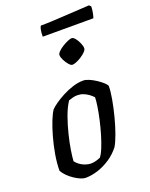

<svg xmlns="http://www.w3.org/2000/svg" viewBox="-160 -956 815 1040"><g transform="rotate(-20 247.5 -436.0)"><path d="M149 0Q137 0 120.5 -7Q104 -14 86 -26Q68 -38 53 -53Q38 -68 29 -84Q29 -128 37.5 -177Q46 -226 59 -272.5Q72 -319 86.5 -355Q101 -391 113 -408Q123 -419 145 -434.5Q167 -450 195.5 -465Q224 -480 255.5 -490Q287 -500 316 -500Q330 -500 349 -492Q368 -484 387 -471.5Q406 -459 420 -446.5Q434 -434 437 -425Q437 -395 429 -350Q421 -305 408.5 -256.5Q396 -208 381 -166.5Q366 -125 352 -102Q326 -69 292 -46.5Q258 -24 221 -12Q184 0 149 0ZM205 -63Q213 -63 221.5 -64.5Q230 -66 239.5 -69Q249 -72 258 -76Q270 -90 282.5 -120.5Q295 -151 306.5 -189.5Q318 -228 327 -268Q336 -308 341 -341Q346 -374 346 -393Q335 -405 321.5 -414.5Q308 -424 292.5 -430Q277 -436 259 -436Q246 -436 234 -433Q222 -430 208 -425Q186 -391 170 -345.5Q154 -300 142.5 -253Q131 -206 125 -167Q119 -128 118 -107Q126 -96 139 -86Q152 -76 169.5 -69.5Q187 -63 205 -63ZM292 -600Q283 -600 271.5 -613.5Q260 -627 251.5 -644Q243 -661 243 -673Q243 -682 254 -693Q265 -704 281 -714Q297 -724 312.5 -730.5Q328 -737 336 -737Q346 -737 356.5 -723.5Q367 -710 374.5 -692.5Q382 -675 382 -663Q382 -654 371.5 -643Q361 -632 345.5 -622Q330 -612 315.5 -606Q301 -600 292 -600ZM192 -798Q192 -823 195.5 -838.5Q199 -854 203 -858Q233 -858 273.5 -860Q314 -862 356 -864.5Q398 -867 432.5 -869Q467 -871 485 -872L495 -863Q495 -844 491 -825Q487 -806 484 -798Z"/></g></svg>

Font: Texturina Medium
Style: Italic
Weight: 500
Italic angle: -11°
Designer: Guillermo Torres Carreño
Foundry: Omnibus-Type
Version: Version 1.002